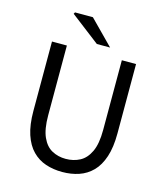

<svg xmlns="http://www.w3.org/2000/svg" viewBox="-124 -934 893 1040"><g transform="rotate(15 322.5 -414.5)"><path d="M322.6 12Q272.2 12 229.4 -2.5Q186.6 -16.9 154.7 -49.4Q122.7 -81.9 104.8 -135.8Q87 -189.6 87 -267.5V-656.3H170.5V-265Q170.5 -187.5 190.7 -143.1Q210.8 -98.6 245.5 -80.1Q280.1 -61.5 322.6 -61.5Q366.1 -61.5 401.4 -80.1Q436.7 -98.6 457.7 -143.1Q478.7 -187.5 478.7 -265V-656.3H558.4V-267.5Q558.4 -189.6 540.6 -135.8Q522.8 -81.9 490.7 -49.4Q458.6 -16.9 415.8 -2.5Q373 12 322.6 12ZM325.2 -706.3 161.6 -831.9 166.6 -841H266.8L399.5 -706.3Z"/></g></svg>

Font: SourceSans3VF
Style: Regular
Weight: 200
Designer: Paul D. Hunt
Foundry: Adobe
Version: Version 3.052;hotconv 1.1.0;makeotfexe 2.6.0